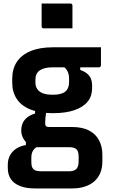

<svg xmlns="http://www.w3.org/2000/svg" viewBox="-20 -814 640 1084"><path d="M100 -77Q100 -100 108 -118.5Q116 -137 133.5 -151Q151 -165 178 -173V-205L241 -181Q238 -166 236.5 -150.5Q235 -135 235 -118Q235 -106 240 -101.5Q245 -97 257 -97H386Q445 -97 483 -77Q521 -57 539.5 -21.5Q558 14 558 60V97Q558 131 547.5 159Q537 187 515 207.5Q493 228 460.5 239Q428 250 384 250H180Q128 250 93.5 236.5Q59 223 41.5 197.5Q24 172 24 134V116Q24 86 36.5 63Q49 40 72 25Q95 10 126 5V-33L200 12Q183 17 174.5 26Q166 35 161.5 46.5Q157 58 157 73V104Q157 121 162.5 132Q168 143 180 148Q192 153 212 153H370Q385 153 395 149.5Q405 146 411 140Q418 133 421 121.5Q424 110 424 96V69Q424 41 412 29Q400 17 370 17H190Q167 17 146.5 4.5Q126 -8 113 -30Q100 -52 100 -77ZM339 -439 433 -446V-419Q468 -407 484 -386Q500 -365 500 -331V-316Q500 -272 475.5 -241Q451 -210 401.5 -192.5Q352 -175 278 -175Q204 -175 152.5 -195.5Q101 -216 75 -255Q49 -294 49 -348V-370Q49 -425 75 -464.5Q101 -504 152.5 -525.5Q204 -547 278 -547Q346 -547 414 -547Q482 -547 550 -547Q550 -522 550 -496.5Q550 -471 550 -445Q550 -441 547 -437.5Q544 -434 539 -434Q496 -434 455 -434Q414 -434 371 -434Q328 -434 278 -434Q230 -434 205 -417Q180 -400 180 -364V-347Q180 -332 184.5 -322Q189 -312 197 -303Q209 -291 229 -285Q249 -279 278 -279Q326 -279 348 -296.5Q370 -314 370 -350V-371Q370 -385 367 -396.5Q364 -408 357.5 -418Q351 -428 339 -439ZM215 -794Q234 -794 254.5 -794Q275 -794 296.5 -794Q318 -794 338.5 -794Q359 -794 378 -794Q383 -794 386 -791Q389 -788 389 -783V-654Q370 -654 349.5 -654Q329 -654 307.5 -654Q286 -654 265.5 -654Q245 -654 226 -654Q221 -654 218 -657Q215 -660 215 -665Z"/></svg>

Font: RecMonoLinear Nerd Font Mono
Style: Bold
Weight: 700
Monospace: yes
Version: Version 1.085; ttfautohint (v1.8.4.7-5d5b);Nerd Fonts 3.2.1